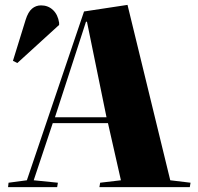

<svg xmlns="http://www.w3.org/2000/svg" viewBox="-20 -766 811 786"><path d="M502 -746 677 -28 760 -18 757 0H387L390 -18L475 -28L422 -262H196L118 -28L217 -18L214 0H13L15 -18L90 -28L324 -719ZM205 -286H416L336 -677H332ZM51 -508 33 -517 85 -685Q95 -717 111 -730.5Q127 -744 148 -744Q177 -744 197 -725Q217 -706 222 -673V-664Z"/></svg>

Font: Literata 72pt ExtraBold
Style: Italic
Weight: 800
Italic angle: -2°
Designer: Latin by Veronika Burian and Jose Scaglione. Greek by Irene Vlachou. Cyrillic by Vera Evstafieva
Foundry: TypeTogether
Version: Version 3.002